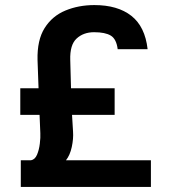

<svg xmlns="http://www.w3.org/2000/svg" viewBox="-20 -737 683 757"><path d="M562 -543H444Q439 -583 417 -596.5Q395 -610 351 -610Q309 -610 282 -585Q255 -560 257 -500L260 -389H432V-284H264L268 -218Q270 -190 263 -157.5Q256 -125 240 -105H575V0H62V-105H102Q118 -108 126 -127Q134 -146 137 -170.5Q140 -195 139 -212L136 -284H60V-389H132L128 -500Q126 -579 156 -626.5Q186 -674 238 -695.5Q290 -717 352 -717Q444 -717 498 -674.5Q552 -632 562 -543Z"/></svg>

Font: 42dot Sans ExtraBold
Style: Regular
Weight: 800
Designer: 42dot
Version: Version 1.000